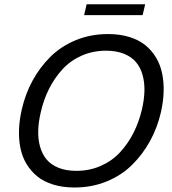

<svg xmlns="http://www.w3.org/2000/svg" viewBox="-20 -855 794 884"><path d="M367.2 -785.2 378.9 -835.4H648.4L636.7 -785.2ZM323.2 8.3Q269 8.3 225.3 -5.1Q181.6 -18.6 151.9 -42.7Q122.1 -66.9 102.1 -100.1Q82 -133.3 74 -173.6Q65.9 -213.9 67.6 -259Q69.3 -304.2 80.6 -352.5Q96.7 -422.9 130.1 -484.1Q163.6 -545.4 212.6 -594Q261.7 -642.6 329.8 -670.4Q397.9 -698.2 477.1 -698.2Q531.2 -698.2 575.2 -684.8Q619.1 -671.4 648.9 -647.2Q678.7 -623 698.5 -589.8Q718.3 -556.6 726.6 -516.4Q734.9 -476.1 733.4 -431.2Q731.9 -386.2 720.7 -337.4Q704.6 -267.1 670.9 -205.8Q637.2 -144.5 588.1 -95.9Q539.1 -47.4 470.7 -19.5Q402.3 8.3 323.2 8.3ZM331.5 -68.4Q392.1 -68.4 443.8 -91.1Q495.6 -113.8 532.5 -153.6Q569.3 -193.4 594.7 -243.4Q620.1 -293.5 633.8 -352.5Q644 -397 645 -436Q646 -475.1 636.5 -509.5Q627 -543.9 606.4 -568.6Q585.9 -593.3 550.8 -607.4Q515.6 -621.6 468.3 -621.6Q407.7 -621.6 356.2 -598.9Q304.7 -576.2 268.1 -536.4Q231.4 -496.6 206.1 -446.5Q180.7 -396.5 167.5 -337.4Q157.2 -293 156 -253.9Q154.8 -214.8 164.3 -180.4Q173.8 -146 194.1 -121.3Q214.4 -96.7 249.3 -82.5Q284.2 -68.4 331.5 -68.4Z"/></svg>

Font: HK Grotesk Medium Legacy Italic
Style: Regular
Weight: 500
Italic angle: -13°
Designer: Alfredo Marco Pradil
Foundry: Hanken Design Co.
Version: Version 2.022;PS 002.022;hotconv 1.0.88;makeotf.lib2.5.64775